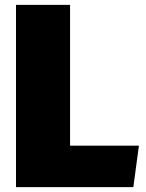

<svg xmlns="http://www.w3.org/2000/svg" viewBox="-20 -772 604 792"><path d="M269 -752H46V0H530L553 -171H269Z"/></svg>

Font: Glow Sans SC Normal Heavy
Style: Regular
Weight: 900
Designer: Ryoko NISHIZUKA (kana, bopomofo & ideographs); Paul D. Hunt (Latin, Greek & Cyrillic); Sandoll Communications, Soo-young
Version: Version 0.93